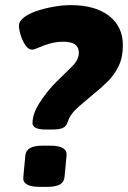

<svg xmlns="http://www.w3.org/2000/svg" viewBox="-20 -728 500 750"><path d="M160 -222Q107 -222 107 -247Q107 -283 133 -324Q159 -365 191 -399Q233 -441 260.5 -467.5Q288 -494 288 -522Q288 -565 228 -565Q199 -565 173.5 -557.5Q148 -550 130.5 -542Q113 -534 106 -534Q91 -534 79.5 -551Q68 -568 61 -590Q54 -612 54 -628Q54 -645 73.5 -660Q93 -675 124.5 -685.5Q156 -696 191 -702Q226 -708 256 -708Q352 -708 406 -666Q460 -624 460 -551Q460 -504 443.5 -470Q427 -436 401 -410Q375 -384 347 -362Q318 -338 286 -310Q254 -282 244 -251Q239 -234 225 -228Q211 -222 183 -222ZM136 2Q67 2 71 -36L79 -121Q81 -140 97 -149.5Q113 -159 148 -159H175Q244 -159 240 -121L232 -36Q230 -17 214 -7.5Q198 2 163 2Z"/></svg>

Font: Asap ExtraBold
Style: Italic
Weight: 800
Italic angle: -6°
Designer: Pablo Cosgaya
Foundry: Omnibus-Type
Version: Version 3.001; ttfautohint (v1.8.4.7-5d5b)